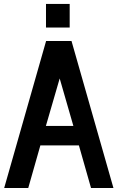

<svg xmlns="http://www.w3.org/2000/svg" viewBox="-20 -946 592 966"><path d="M211.4 -807.6V-926.3H330.6V-807.6ZM210.9 -312.5H349.1L280.3 -551.3ZM1 0 211.9 -739.7H339.8L550.8 0H438L377 -214.4H183.1L122.1 0Z"/></svg>

Font: News Cycle
Style: Bold
Weight: 700
Version: Version 0.5.1